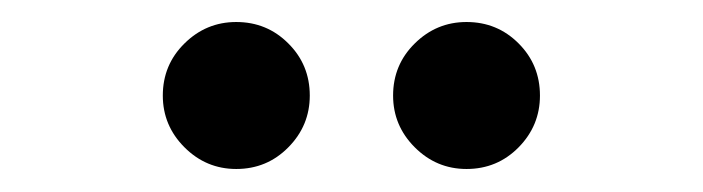

<svg xmlns="http://www.w3.org/2000/svg" viewBox="-20 -755 626 171"><path d="M395.5 -604.5Q368.7 -604.5 349.4 -623.8Q330.1 -643.1 330.1 -669.9Q330.1 -697.3 349.4 -716.3Q368.7 -735.4 395.5 -735.4Q422.9 -735.4 441.9 -716.3Q460.9 -697.3 460.9 -669.9Q460.9 -643.1 441.9 -623.8Q422.9 -604.5 395.5 -604.5ZM190.4 -604.5Q163.6 -604.5 144.3 -623.8Q125 -643.1 125 -669.9Q125 -697.3 144.3 -716.3Q163.6 -735.4 190.4 -735.4Q217.8 -735.4 236.8 -716.3Q255.9 -697.3 255.9 -669.9Q255.9 -643.1 236.8 -623.8Q217.8 -604.5 190.4 -604.5Z"/></svg>

Font: Cascadia Mono
Style: Regular
Weight: 400
Monospace: yes
Designer: Aaron Bell
Foundry: Saja Typeworks
Version: Version 2102.003